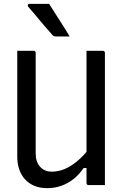

<svg xmlns="http://www.w3.org/2000/svg" viewBox="-20 -965 640 1001"><path d="M527 0Q513 0 499 0Q485 0 471 0Q457 0 442 0Q440 0 438 -0.5Q436 -1 435 -2Q434 -3 433 -4Q432 -5 431.5 -7Q431 -9 431 -11Q431 -97 431 -183Q431 -269 431 -355.5Q431 -442 431 -528Q431 -614 431 -700Q446 -700 460 -700Q474 -700 488 -700Q502 -700 516 -700Q520 -700 522 -698.5Q524 -697 525.5 -695Q527 -693 527 -689Q527 -616 527 -543Q527 -470 527 -396.5Q527 -323 527 -250Q527 -177 527 -104Q527 -77 527 -51Q527 -25 527 0ZM226 16Q188 16 158.5 3.5Q129 -9 109.5 -31Q90 -53 80 -83Q70 -113 70 -147Q70 -223 70 -298.5Q70 -374 70 -449.5Q70 -525 70 -601Q70 -626 70 -650.5Q70 -675 70 -700Q92 -700 112.5 -700Q133 -700 155 -700Q159 -700 161 -698.5Q163 -697 164.5 -695Q166 -693 166 -689Q166 -604 166 -515.5Q166 -427 166 -339.5Q166 -252 166 -166Q166 -121 189 -95.5Q212 -70 251 -70Q282 -70 314 -82.5Q346 -95 381 -123.5Q416 -152 453 -200V-89H416Q392 -54 362.5 -31Q333 -8 298.5 4Q264 16 226 16ZM236 -945Q256 -914 273 -887Q290 -860 307.5 -833Q325 -806 343 -775Q331 -775 321 -775Q311 -775 299 -775Q287 -775 270 -775Q264 -775 259.5 -777.5Q255 -780 253 -783Q229 -810 213.5 -828Q198 -846 185.5 -861Q173 -876 159.5 -892.5Q146 -909 127 -930Q123 -935 125.5 -940Q128 -945 134 -945Q155 -945 168.5 -945Q182 -945 197 -945Q212 -945 236 -945Z"/></svg>

Font: Rec Mono Linear
Style: Regular
Weight: 400
Monospace: yes
Version: Version 1.085; ttfautohint (v1.8.4.7-5d5b)